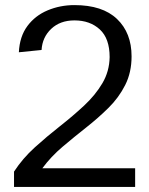

<svg xmlns="http://www.w3.org/2000/svg" viewBox="-20 -733 585 753"><path d="M35 0V-60Q69 -112 116.5 -155Q164 -198 215 -238Q266 -278 310 -319Q354 -360 381.5 -406.5Q409 -453 410 -509Q410 -582 371.5 -617.5Q333 -653 272 -653Q216 -653 181 -620Q146 -587 143 -537L54 -528Q57 -590 87.5 -631Q118 -672 167 -692.5Q216 -713 272 -713Q382 -713 439 -658.5Q496 -604 496 -512Q496 -449 471 -399.5Q446 -350 405.5 -310Q365 -270 318 -233Q271 -196 225.5 -157.5Q180 -119 146 -73H510V0Z"/></svg>

Font: Panamera Medium
Style: Regular
Weight: 500
Designer: Bastien Sozeau
Foundry: NBR — Bastien Sozeau
Version: Version 3.002; ttfautohint (v1.8.4.7-5d5b);gftools[0.9.33]